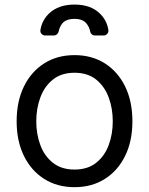

<svg xmlns="http://www.w3.org/2000/svg" viewBox="-20 -788 637 820"><path d="M51.1 -269.9Q51.1 -355.1 82.2 -418.7Q113.3 -482.2 168.9 -517.4Q224.4 -552.6 298.3 -552.6Q372.2 -552.6 427.7 -517.4Q483.3 -482.2 514.4 -418.7Q545.5 -355.1 545.5 -269.9Q545.5 -185.4 514.4 -122.2Q483.3 -58.9 427.7 -23.8Q372.2 11.4 298.3 11.4Q224.4 11.4 168.9 -23.8Q113.3 -58.9 82.2 -122.2Q51.1 -185.4 51.1 -269.9ZM461.6 -269.9Q461.6 -324.6 444.2 -371.8Q426.8 -419 390.6 -448.2Q354.4 -477.3 298.3 -477.3Q242.2 -477.3 206 -448.2Q169.7 -419 152.3 -371.8Q134.9 -324.6 134.9 -269.9Q134.9 -215.2 152.3 -168.3Q169.7 -121.4 206 -92.7Q242.2 -63.9 298.3 -63.9Q354.4 -63.9 390.6 -92.7Q426.8 -121.4 444.2 -168.3Q461.6 -215.2 461.6 -269.9ZM230.5 -653.4Q233.7 -670.8 244.3 -685.7Q260.3 -707.4 298.3 -707.4Q334.5 -707.4 350.5 -686.1Q361.9 -671.5 365.1 -653.4Q366.5 -646 372.2 -641.2Q377.8 -636.4 385.7 -636.4H422.2Q431.8 -636.4 438 -643.6Q444.2 -650.9 442.8 -660.2Q436.4 -701.7 405.5 -731.2Q366.5 -768.5 298.3 -768.5Q230.1 -768.5 190.3 -731.2Q159.1 -701.3 152.7 -660.2Q152.3 -659.1 152.3 -656.6Q152.3 -648.4 158.4 -642.4Q164.4 -636.4 172.9 -636.4H209.9Q217.3 -636.4 223 -641.2Q228.7 -646 230.5 -653.4Z"/></svg>

Font: DeltaSans
Style: Regular
Weight: 400
Designer: Rasmus Andersson
Foundry: rsms
Version: Version 3.012